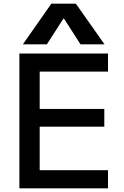

<svg xmlns="http://www.w3.org/2000/svg" viewBox="-20 -1020 673 1040"><path d="M85 0V-730H565V-632H195V-430H545V-334H195V-98H565V0ZM104 -780 258 -1000H391L546 -780H416L326 -920H324L234 -780Z"/></svg>

Font: M PLUS 2 Thin Medium
Style: Regular
Weight: 500
Version: Version 1.001